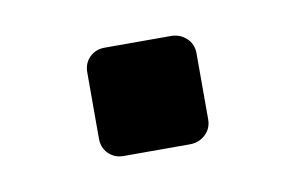

<svg xmlns="http://www.w3.org/2000/svg" viewBox="-32 -162 315 206"><g transform="rotate(-10 126.0 -59.0)"><path d="M90 0Q80 0 73.5 -6.5Q67 -13 67 -23V-95Q67 -105 73.5 -111.5Q80 -118 90 -118H162Q172 -118 179 -111.5Q186 -105 186 -95V-23Q186 -13 179 -6.5Q172 0 162 0Z"/></g></svg>

Font: Rubik Light
Style: Regular
Weight: 400
Version: Version 2.101